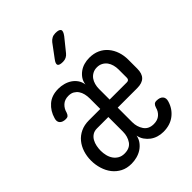

<svg xmlns="http://www.w3.org/2000/svg" viewBox="-221 -909 1043 1043"><g transform="rotate(-45 300.0 -387.5)"><path d="M267 -321V-402Q267 -420 263 -436.5Q259 -453 250.5 -465.5Q242 -478 228.5 -486Q215 -494 195 -494Q166 -494 148 -477.5Q130 -461 124 -437Q120 -425 114 -419.5Q108 -414 97 -414Q72 -414 60.5 -426.5Q49 -439 56 -461Q68 -504 100 -532Q132 -560 183 -560Q204 -560 224.5 -554.5Q245 -549 261.5 -538Q278 -527 289.5 -510.5Q301 -494 304 -472Q307 -494 318 -510Q329 -526 345 -537.5Q361 -549 380.5 -554.5Q400 -560 421 -560Q455 -560 481.5 -548Q508 -536 526.5 -514Q545 -492 554.5 -463.5Q564 -435 564 -403V-334Q564 -296 545.5 -277.5Q527 -259 489 -259H339V-147Q339 -112 357.5 -84.5Q376 -57 415 -57Q444 -57 462 -72.5Q480 -88 486 -112Q490 -125 496.5 -131Q503 -137 514 -137Q541 -137 552.5 -123.5Q564 -110 557 -88Q544 -44 509 -17Q474 10 422 10Q401 10 381.5 4Q362 -2 346.5 -13.5Q331 -25 319.5 -41.5Q308 -58 304 -79Q300 -57 287 -40Q274 -23 257 -12Q240 -1 219 4.5Q198 10 177 10Q141 10 114.5 -4Q88 -18 70 -41Q52 -64 42.5 -95Q33 -126 33 -158Q33 -191 42.5 -220.5Q52 -250 70.5 -272.5Q89 -295 116.5 -308Q144 -321 179 -321ZM267 -259H180Q160 -259 146 -250Q132 -241 123.5 -226Q115 -211 111.5 -193Q108 -175 108 -159Q108 -140 112.5 -121.5Q117 -103 127 -88.5Q137 -74 152.5 -65Q168 -56 189 -56Q230 -56 248.5 -83Q267 -110 267 -147ZM339 -321H471Q480 -321 484.5 -325.5Q489 -330 489 -339V-403Q489 -420 484.5 -436.5Q480 -453 471 -465.5Q462 -478 447.5 -486Q433 -494 414 -494Q395 -494 380.5 -486Q366 -478 357 -465.5Q348 -453 343.5 -436.5Q339 -420 339 -403ZM305 -645Q277 -645 272 -655.5Q267 -666 284 -688L339 -762Q348 -773 359.5 -779Q371 -785 386 -785Q414 -785 420 -774Q426 -763 408 -739L349 -666Q341 -656 330 -650.5Q319 -645 305 -645Z"/></g></svg>

Font: Maple Mono NL Light
Style: Regular
Weight: 300
Monospace: yes
Designer: subframe7536
Version: Version 7.000